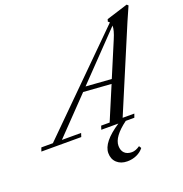

<svg xmlns="http://www.w3.org/2000/svg" viewBox="-222 -814 1134 1192"><g transform="rotate(-20 345.5 -218.0)"><path d="M-64.5 0 -55.7 -24.4H20.5L609.4 -607.9Q605 -613.3 599.1 -616.7L603.5 -631.8L745.1 -676.3L754.4 -667.5Q726.1 -604.5 713.9 -575.7L481.4 -24.4H558.6L549.8 0H493.2Q397.5 70.3 397.5 130.4Q397.5 161.6 414.8 178.7Q432.1 195.8 463.4 195.8Q488.3 195.8 516.6 175.8L525.9 190.9Q508.3 213.9 479.7 226.8Q451.2 239.7 417.5 239.7Q375 239.7 348.9 215.6Q322.8 191.4 322.8 151.4Q322.8 79.6 444.3 0H331.5L339.4 -24.4H395.5L488.8 -245.6L305.7 -258.8L80.1 -24.4H207L199.2 0ZM595.7 -500Q619.1 -554.2 618.2 -584L331.5 -286.1L500.5 -273.9Z"/></g></svg>

Font: Elstob 18pt
Style: Italic
Weight: 400
Italic angle: -20°
Designer: Peter S. Baker
Version: Version 1.015